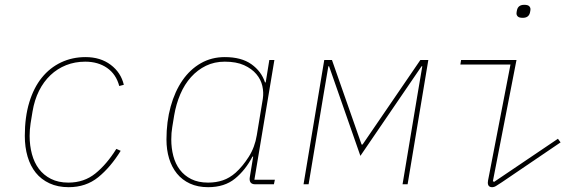

<svg xmlns="http://www.w3.org/2000/svg" viewBox="-20 -765 2440 797"><path d="M265 12Q220 12 185.5 -4Q151 -20 128.5 -48Q106 -76 94.5 -115Q83 -154 83 -201Q83 -279 101.5 -340Q120 -401 153.5 -442.5Q187 -484 233.5 -506Q280 -528 335 -528Q397 -528 439.5 -496Q482 -464 494 -413L475 -408Q462 -457 424.5 -483Q387 -509 334 -509Q291 -509 254.5 -494.5Q218 -480 189.5 -453Q161 -426 142 -388Q123 -350 115 -302L107 -253Q105 -238 104 -227Q103 -216 103 -201Q103 -161 112.5 -125.5Q122 -90 141.5 -64Q161 -38 191.5 -22.5Q222 -7 264 -7Q329 -7 376 -45Q423 -83 463 -147L481 -139Q439 -71 388 -29.5Q337 12 265 12Z M844 12Q801 12 768.5 -3Q736 -18 714.5 -44.5Q693 -71 682 -107Q671 -143 671 -186Q671 -260 688.5 -323Q706 -386 737.5 -431.5Q769 -477 813.5 -502.5Q858 -528 913 -528Q982 -528 1023.5 -498.5Q1065 -469 1080 -423H1083L1098 -516H1119L1036 -19H1121L1117 0H1040Q1012 0 1017 -30L1031 -115H1028Q999 -59 955.5 -23.5Q912 12 844 12ZM844 -7Q877 -7 905 -16.5Q933 -26 958 -48Q987 -74 1012.5 -114Q1038 -154 1046 -204L1071 -355Q1075 -381 1069 -408Q1063 -435 1044 -457.5Q1025 -480 993 -494.5Q961 -509 913 -509Q870 -509 835 -492Q800 -475 773 -445Q746 -415 728.5 -374Q711 -333 703 -286L695 -237Q691 -214 691 -186Q691 -150 699.5 -117.5Q708 -85 726.5 -60.5Q745 -36 774 -21.5Q803 -7 844 -7Z M1326 -516H1358L1481 -165H1485L1725 -516H1758L1672 0H1651L1713 -372L1733 -490H1730L1476 -118L1346 -490H1343L1323 -372L1261 0H1240Z M2150 -691Q2135 -691 2129.5 -696.5Q2124 -702 2124 -709Q2124 -712 2124.5 -715Q2125 -718 2126 -723Q2131 -745 2156 -745Q2171 -745 2176.5 -739.5Q2182 -734 2182 -727Q2182 -724 2181.5 -721Q2181 -718 2180 -713Q2175 -691 2150 -691ZM2023 12Q2005 12 2005 -7Q2005 -10 2006 -16.5Q2007 -23 2011 -42L2099 -497H1891L1894 -516H2124L2026 -13L2031 -10L2296 -189L2307 -174L2064 -9Q2051 -1 2041.5 5.5Q2032 12 2023 12Z"/></svg>

Font: IBM Plex Mono Thin
Style: Italic
Weight: 100
Italic angle: -9°
Monospace: yes
Designer: Mike Abbink, Paul van der Laan, Pieter van Rosmalen
Foundry: Bold Monday
Version: Version 2.3